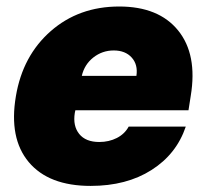

<svg xmlns="http://www.w3.org/2000/svg" viewBox="-20 -573 648 602"><path d="M264.2 9.9Q132.8 9.9 70.1 -64.8Q7.5 -139.6 29.8 -271.3Q51.1 -398.4 139.2 -475.5Q227.3 -552.6 353.7 -552.6Q477.6 -552.6 538.5 -477.5Q599.4 -402.3 578.1 -272.7L571 -227.3H216.3L214.5 -218.8Q208.1 -178.3 228.3 -153.1Q248.6 -127.8 291.2 -127.8Q321.7 -127.8 346.4 -140.4Q371.1 -153.1 383.5 -176.1H562.5Q533.4 -89.8 455.1 -40Q376.8 9.9 264.2 9.9ZM236.5 -335.2H407.7Q413 -370.4 392.9 -392.6Q372.9 -414.8 336.6 -414.8Q300.8 -414.8 272.7 -392.8Q244.7 -370.7 236.5 -335.2Z"/></svg>

Font: Karasuma Gothic
Style: Italic
Weight: 900
Italic angle: -9.39999°
Designer: Rasmus Andersson / Ryoko Nishizuka
Foundry: Genbu
Version: Version 1.00